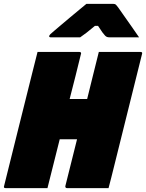

<svg xmlns="http://www.w3.org/2000/svg" viewBox="-56 -967 751 987"><path d="M502 0H288Q283 0 281 -3.5Q279 -7 280 -11Q295 -71 310 -131Q325 -191 340 -251H251Q235 -188 219.5 -125.5Q204 -63 188 0H-27Q-39 0 -35 -11Q1 -157 37.5 -302.5Q74 -448 110 -593Q117 -620 123.5 -646.5Q130 -673 137 -700H352Q358 -700 360 -696.5Q362 -693 360 -689Q346 -631 331.5 -573.5Q317 -516 302 -458H392Q407 -519 422 -579.5Q437 -640 452 -700H666Q678 -700 674 -689L530 -110Q523 -80 515.5 -52Q508 -24 502 0ZM388 -947H527Q535 -947 539 -943.5Q543 -940 552 -928Q559 -918 578 -891Q597 -864 619.5 -832Q642 -800 659 -775H510Q499 -775 494 -777Q489 -779 484 -784Q479 -789 470.5 -800.5Q462 -812 448 -834H432Q406 -812 389 -799Q372 -786 356 -775H206Q195 -775 197 -783Q199 -787 202.5 -791Q206 -795 222 -808Q236 -820 258.5 -839Q281 -858 306 -879Q331 -900 353.5 -918.5Q376 -937 388 -947Z"/></svg>

Font: Recursive Mn Lnr St XBk
Style: Italic
Weight: 1000
Italic angle: -15°
Monospace: yes
Version: Version 1.079;hotconv 1.0.112;makeotfexe 2.5.65598; ttfautoh